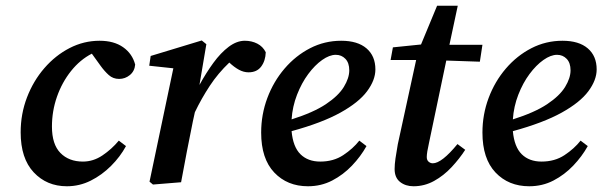

<svg xmlns="http://www.w3.org/2000/svg" viewBox="-20 -635 2099 669"><path d="M213 14Q143 14 97.5 -34.5Q52 -83 52 -174Q52 -238 74 -295.5Q96 -353 134.5 -397.5Q173 -442 222.5 -467.5Q272 -493 327 -493Q377 -493 409 -470.5Q441 -448 451 -410Q449 -387 432.5 -373.5Q416 -360 395 -360Q374 -360 359 -373.5Q344 -387 331 -405L300 -448Q259 -427 227.5 -387.5Q196 -348 178.5 -298Q161 -248 161 -194Q161 -132 190.5 -102Q220 -72 269 -72Q305 -72 337 -93.5Q369 -115 394 -145L419 -126Q399 -89 367 -57Q335 -25 296 -5.5Q257 14 213 14Z M501 -2 584 -397 500 -406 505 -440 683 -494 699 -481 675 -339Q698 -381 723.5 -416Q749 -451 777 -472Q805 -493 833 -493Q857 -493 876.5 -483Q896 -473 906 -453Q905 -423 890 -403Q875 -383 846 -383Q829 -383 812.5 -392Q796 -401 779 -417Q740 -380 711 -336Q682 -292 659 -244L652 -212Q641 -159 631 -106.5Q621 -54 611 0L513 8Z M1150 -444Q1128 -444 1102.5 -426Q1077 -408 1054 -377Q1031 -346 1015 -305Q999 -264 996 -219Q1072 -243 1115.5 -272Q1159 -301 1178 -332Q1197 -363 1197 -390Q1197 -416 1183.5 -430Q1170 -444 1150 -444ZM1053 14Q981 14 935.5 -34Q890 -82 890 -173Q890 -236 911.5 -293.5Q933 -351 971.5 -396Q1010 -441 1060.5 -467Q1111 -493 1169 -493Q1226 -493 1257 -466.5Q1288 -440 1288 -393Q1288 -356 1259 -317Q1230 -278 1166 -242.5Q1102 -207 996 -178Q1001 -123 1027 -97.5Q1053 -72 1096 -72Q1142 -72 1176 -94.5Q1210 -117 1232 -145L1257 -126Q1237 -90 1206.5 -58Q1176 -26 1137.5 -6Q1099 14 1053 14Z M1366 -132 1430 -426H1341L1349 -470L1447 -480L1503 -615H1575L1546 -479H1661L1652 -420L1535 -424L1475 -138Q1467 -103 1467 -88Q1467 -77 1473.5 -71.5Q1480 -66 1488 -66Q1519 -66 1574 -133L1601 -113Q1581 -82 1553.5 -52.5Q1526 -23 1492.5 -4.5Q1459 14 1421 14Q1393 14 1374 -1Q1355 -16 1355 -46Q1355 -62 1358 -83Q1361 -104 1366 -132Z M1921 -444Q1899 -444 1873.5 -426Q1848 -408 1825 -377Q1802 -346 1786 -305Q1770 -264 1767 -219Q1843 -243 1886.5 -272Q1930 -301 1949 -332Q1968 -363 1968 -390Q1968 -416 1954.5 -430Q1941 -444 1921 -444ZM1824 14Q1752 14 1706.5 -34Q1661 -82 1661 -173Q1661 -236 1682.5 -293.5Q1704 -351 1742.5 -396Q1781 -441 1831.5 -467Q1882 -493 1940 -493Q1997 -493 2028 -466.5Q2059 -440 2059 -393Q2059 -356 2030 -317Q2001 -278 1937 -242.5Q1873 -207 1767 -178Q1772 -123 1798 -97.5Q1824 -72 1867 -72Q1913 -72 1947 -94.5Q1981 -117 2003 -145L2028 -126Q2008 -90 1977.5 -58Q1947 -26 1908.5 -6Q1870 14 1824 14Z"/></svg>

Font: Source Serif Pro SemiBold
Style: Italic
Weight: 600
Italic angle: -12°
Designer: Frank Grießhammer
Foundry: Adobe Systems Incorporated
Version: Version 3.001;hotconv 1.0.111;makeotfexe 2.5.65597